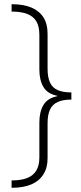

<svg xmlns="http://www.w3.org/2000/svg" viewBox="-20 -734 386 912"><path d="M35 123Q81 123 109.5 111.5Q138 100 152.5 76Q167 52 167 14V-152Q167 -203 186.5 -235.5Q206 -268 252 -277V-279Q206 -288 186.5 -320.5Q167 -353 167 -404V-568Q167 -608 153 -632Q139 -656 110 -667.5Q81 -679 35 -679V-714Q92 -714 129.5 -698Q167 -682 186.5 -651Q206 -620 206 -574V-408Q206 -367 217.5 -342Q229 -317 254 -306Q279 -295 319 -295V-261Q279 -261 254 -249.5Q229 -238 217.5 -213.5Q206 -189 206 -148V18Q206 63 186 94.5Q166 126 128.5 142Q91 158 35 158Z"/></svg>

Font: Noto Sans Armenian ExtraLight
Style: Regular
Weight: 250
Designer: Monotype Design Team
Foundry: Monotype Imaging Inc.
Version: Version 2.007